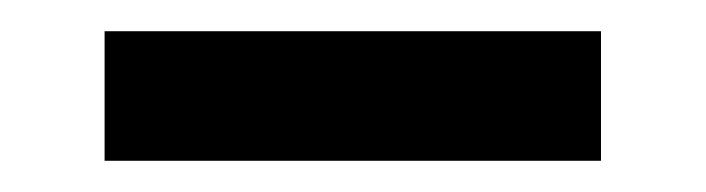

<svg xmlns="http://www.w3.org/2000/svg" viewBox="-20 -673 452 123"><path d="M47 -570H365V-653H47Z"/></svg>

Font: Meta Space Medium
Style: Regular
Weight: 500
Designer: Meta Pool / Florian Karsten
Foundry: Meta Pool / Florian Karsten
Version: Version 2.000;Glyphs 3.1.1 (3137)